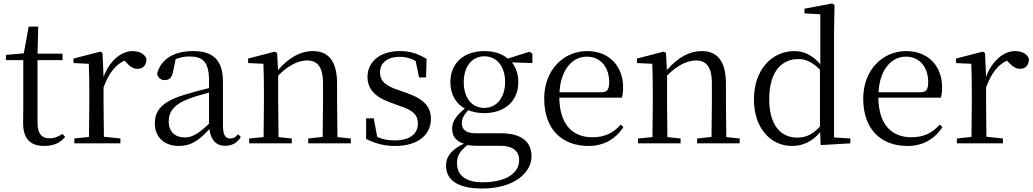

<svg xmlns="http://www.w3.org/2000/svg" viewBox="-20 -825 5948 1105"><path d="M236 15C288 15 327 -3 355 -37L340 -54C313 -38 294 -29 264 -29C220 -29 196 -56 196 -118V-479H340V-516H196L200 -672H145L117 -518L14 -509V-479H114V-207C114 -171 113 -150 113 -118C113 -28 152 15 236 15Z M491 0H673V-28L578 -38L576 -229V-322C606 -403 643 -451 696 -476L705 -467C728 -443 745 -429 771 -429C806 -429 822 -451 823 -486C813 -515 781 -531 743 -531C676 -531 609 -473 576 -382L570 -520L557 -528L403 -488V-462L491 -458C493 -408 494 -358 494 -289V-229L492 -37L408 -28V0Z M1276 14C1315 14 1345 -2 1366 -37L1350 -52C1334 -34 1322 -28 1305 -28C1278 -28 1263 -45 1263 -108V-355C1263 -479 1207 -531 1091 -531C978 -531 904 -482 884 -400C890 -377 905 -364 928 -364C953 -364 970 -377 976 -413L991 -485C1018 -495 1043 -500 1069 -500C1148 -500 1183 -470 1183 -359V-318C1139 -308 1092 -295 1050 -282C918 -244 871 -193 871 -115C871 -32 930 15 1009 15C1081 15 1126 -18 1185 -82C1193 -22 1221 14 1276 14ZM1183 -113C1120 -53 1084 -34 1044 -34C988 -34 951 -66 951 -128C951 -183 984 -226 1068 -257C1102 -270 1142 -281 1183 -292Z M1836 0H1999V-28L1922 -36L1920 -229V-342C1920 -477 1868 -531 1780 -531C1714 -531 1648 -499 1580 -422L1575 -520L1562 -528L1408 -488V-462L1496 -458C1498 -408 1499 -358 1499 -289V-229L1497 -36L1414 -28V0H1659V-28L1583 -36L1581 -229V-390C1647 -457 1705 -477 1747 -477C1805 -477 1839 -443 1839 -344V-229L1837 -37L1754 -28V0Z M2254 15C2390 15 2460 -53 2460 -140C2460 -210 2421 -255 2320 -290L2269 -308C2196 -333 2167 -360 2167 -408C2167 -461 2206 -498 2282 -498C2314 -498 2342 -491 2372 -474L2392 -379H2432L2435 -486C2385 -516 2342 -531 2282 -531C2162 -531 2095 -466 2095 -382C2095 -307 2146 -264 2227 -235L2279 -216C2360 -190 2385 -162 2385 -113C2385 -56 2340 -17 2252 -17C2210 -17 2179 -24 2151 -37L2131 -144H2087V-25C2141 1 2190 15 2254 15Z M2767 -204C2694 -204 2649 -263 2649 -352C2649 -442 2696 -501 2768 -501C2839 -501 2887 -443 2887 -353C2887 -264 2839 -204 2767 -204ZM2767 -174C2887 -174 2963 -245 2963 -352C2963 -397 2950 -436 2926 -466L3044 -462V-516L3027 -527L2902 -488C2871 -515 2824 -531 2768 -531C2647 -531 2572 -460 2572 -352C2572 -284 2602 -230 2655 -200C2603 -158 2582 -123 2582 -84C2582 -42 2604 -12 2650 2C2582 34 2547 73 2547 128C2547 205 2605 260 2755 260C2940 260 3039 168 3039 75C3039 -9 2982 -58 2861 -58H2715C2660 -58 2638 -82 2638 -116C2638 -144 2650 -163 2675 -191C2701 -180 2732 -174 2767 -174ZM2670 10C2689 13 2708 14 2734 14H2857C2941 14 2968 52 2968 97C2968 169 2896 224 2757 224C2663 224 2610 186 2610 114C2610 70 2629 43 2670 10Z M3367 15C3457 15 3524 -26 3568 -94L3552 -108C3511 -60 3460 -35 3389 -35C3279 -35 3201 -104 3199 -263H3559C3564 -279 3566 -299 3566 -323C3566 -441 3489 -531 3359 -531C3226 -531 3112 -425 3112 -257C3112 -76 3219 15 3367 15ZM3200 -294C3207 -424 3274 -499 3357 -499C3438 -499 3486 -437 3486 -352C3486 -312 3476 -294 3441 -294Z M4074 0H4237V-28L4160 -36L4158 -229V-342C4158 -477 4106 -531 4018 -531C3952 -531 3886 -499 3818 -422L3813 -520L3800 -528L3646 -488V-462L3734 -458C3736 -408 3737 -358 3737 -289V-229L3735 -36L3652 -28V0H3897V-28L3821 -36L3819 -229V-390C3885 -457 3943 -477 3985 -477C4043 -477 4077 -443 4077 -344V-229L4075 -37L3992 -28V0Z M4703 10 4874 0V-28L4780 -34V-644L4783 -796L4769 -805L4610 -775V-748L4701 -743V-455C4655 -509 4605 -531 4552 -531C4422 -531 4319 -424 4319 -252C4319 -93 4411 15 4538 15C4601 15 4657 -11 4700 -65ZM4699 -97C4657 -51 4618 -33 4567 -33C4476 -33 4407 -102 4407 -254C4407 -418 4483 -485 4574 -485C4619 -485 4656 -467 4699 -424Z M5203 15C5293 15 5360 -26 5404 -94L5388 -108C5347 -60 5296 -35 5225 -35C5115 -35 5037 -104 5035 -263H5395C5400 -279 5402 -299 5402 -323C5402 -441 5325 -531 5195 -531C5062 -531 4948 -425 4948 -257C4948 -76 5055 15 5203 15ZM5036 -294C5043 -424 5110 -499 5193 -499C5274 -499 5322 -437 5322 -352C5322 -312 5312 -294 5277 -294Z M5570 0H5752V-28L5657 -38L5655 -229V-322C5685 -403 5722 -451 5775 -476L5784 -467C5807 -443 5824 -429 5850 -429C5885 -429 5901 -451 5902 -486C5892 -515 5860 -531 5822 -531C5755 -531 5688 -473 5655 -382L5649 -520L5636 -528L5482 -488V-462L5570 -458C5572 -408 5573 -358 5573 -289V-229L5571 -37L5487 -28V0Z"/></svg>

Font: Harano Aji Mincho KR
Style: Regular
Weight: 400
Foundry: Masamichi Hosoda
Version: HaranoAjiMinchoKR-Regular version 20230610;ttx 4.39.4